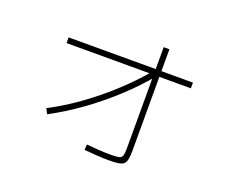

<svg xmlns="http://www.w3.org/2000/svg" viewBox="-108 -814 1217 1013"><g transform="rotate(20 500.0 -307.0)"><path d="M180 -123Q265 -167 349.5 -228Q434 -289 510.5 -360Q587 -431 647 -504L672 -484Q610 -408 531.5 -335.5Q453 -263 367.5 -201.5Q282 -140 195 -94ZM582 23Q554 23 514 20.5Q474 18 445 15L447 -16Q476 -13 514.5 -10.5Q553 -8 580 -8Q615 -8 629.5 -11.5Q644 -15 648 -28.5Q652 -42 652 -72V-637H684V-69Q684 -39 680.5 -20.5Q677 -2 667 7.5Q657 17 636.5 20Q616 23 582 23ZM163 -482V-514H861V-482Z"/></g></svg>

Font: M PLUS 1 Thin ExtraLight
Style: Regular
Weight: 250
Version: Version 1.001